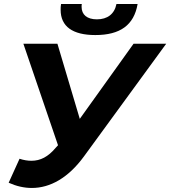

<svg xmlns="http://www.w3.org/2000/svg" viewBox="-20 -917 845 953"><path d="M453 -743C576 -743 645 -792 663 -897H558C548 -847 513 -821 461 -821C412 -821 385 -844 385 -883C385 -887 385 -892 386 -897H283C281 -887 281 -877 281 -868C281 -786 340 -743 453 -743ZM643 -700 376 -327 265 -700H96L268 -196L256 -183C219 -139 181 -119 136 -119C118 -119 98 -122 77 -129L23 -10C61 7 99 16 138 16C229 16 319 -34 397 -141L805 -700Z"/></svg>

Font: AWKNG-Font
Style: Bold Italic
Weight: 700
Italic angle: -11.3°
Designer: Awakening Church
Foundry: Awakening Church
Version: Version 1.700;PS 001.700;hotconv 1.0.88;makeotf.lib2.5.64775